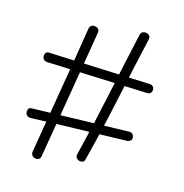

<svg xmlns="http://www.w3.org/2000/svg" viewBox="-101 -782 822 860"><g transform="rotate(15 310.0 -352.5)"><path d="M218 -641Q220 -649 225 -653.5Q230 -658 238 -658Q250 -658 258 -651Q266 -644 263 -631Q239 -483 213 -329.5Q187 -176 163 -33Q161 -23 155.5 -19.5Q150 -16 142 -16Q132 -16 124.5 -23.5Q117 -31 119 -44Q143 -189 169 -342.5Q195 -496 218 -641ZM446 -672Q448 -681 454 -685Q460 -689 467 -689Q479 -689 486.5 -682Q494 -675 491 -662Q458 -518 427 -371Q396 -224 357 -71Q356 -64 351 -60Q346 -56 339 -56Q328 -56 320 -63Q312 -70 315 -83Q353 -238 383.5 -383.5Q414 -529 446 -672ZM77 -447Q67 -448 61.5 -454Q56 -460 56 -470Q56 -479 61 -485Q66 -491 76 -490L546 -471Q556 -471 562 -465Q568 -459 568 -450Q568 -441 562.5 -435Q557 -429 547 -429ZM71 -186Q59 -186 52.5 -193.5Q46 -201 47 -211Q47 -219 51.5 -224Q56 -229 65 -229L512 -241Q524 -242 530 -234.5Q536 -227 536 -217Q536 -213 533.5 -209Q531 -205 527 -202.5Q523 -200 516 -199Q449 -197 374 -195Q299 -193 221.5 -191Q144 -189 71 -186Z"/></g></svg>

Font: Playpen Sans ExtraLight
Style: Regular
Weight: 250
Designer: Laura Meseguer, Veronika Burian, José Scaglione
Foundry: TypeTogether
Version: Version 1.001